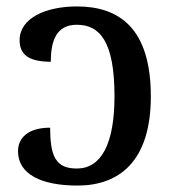

<svg xmlns="http://www.w3.org/2000/svg" viewBox="-20 -567 542 597"><path d="M221 10C351 10 449 -66 449 -267C449 -479 351 -547 219 -547C123 -547 41 -511 41 -442C41 -399 67 -375 138 -375C138 -440 155 -490 219 -490C291 -490 336 -437 336 -268C336 -118 294 -43 219 -43C153 -43 136 -81 136 -170C66 -170 36 -137 36 -97C36 -25 109 10 221 10Z"/></svg>

Font: Noto Serif Thai Medium
Style: Regular
Weight: 500
Designer: Monotype Design Team
Foundry: Monotype Imaging Inc.
Version: Version 1.901;PS 001.901;hotconv 1.0.88;makeotf.lib2.5.64775